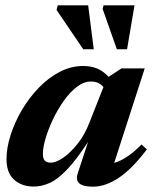

<svg xmlns="http://www.w3.org/2000/svg" viewBox="-20 -690 582 723"><path d="M273 -38 311.5 -155.5Q266.5 -87 231.5 -50.5Q196.5 -14 166.5 -0.8Q136.5 12.5 107 12.5Q62 12.5 33.2 -13.2Q4.5 -39 4.5 -91Q4.5 -133 19.8 -181Q35 -229 62 -275Q89 -321 125.2 -358.8Q161.5 -396.5 204.2 -419Q247 -441.5 293 -441.5Q322.5 -441.5 345.8 -432Q369 -422.5 389 -400.5L437.5 -432.5H525L410 -76.5Q458.5 -90.5 513 -146L533 -127.5Q478.5 -55 428 -21Q377.5 13 330 13Q255.5 13 273 -38ZM141.5 -110.5Q141.5 -92.5 148.8 -85Q156 -77.5 171.5 -77.5Q191 -77.5 218.2 -96.2Q245.5 -115 272.5 -149Q299.5 -183 317 -229L369.5 -362Q362.5 -371.5 350.8 -377.2Q339 -383 322 -383Q295.5 -383 269.5 -363Q243.5 -343 220.5 -310.8Q197.5 -278.5 179.8 -241.2Q162 -204 151.8 -169.5Q141.5 -135 141.5 -110.5ZM333 -504.5H293.5L193 -652.5L197.5 -670H312ZM458.5 -504.5H420L366.5 -656.5L370 -670H486.5Z"/></svg>

Font: Newsreader 16pt
Style: Bold Italic
Weight: 700
Italic angle: -17°
Designer: Hugues Gentile
Foundry: Production Type
Version: Version 1.003; ttfautohint (v1.8.3)